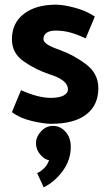

<svg xmlns="http://www.w3.org/2000/svg" viewBox="-20 -518 472 822"><path d="M347 -354Q312 -370 282 -378.5Q252 -387 218 -387Q193 -387 179.5 -377.5Q166 -368 166 -351Q166 -339 182.5 -328Q199 -317 236 -304Q297 -282 349 -242.5Q401 -203 401 -140Q401 -68 349.5 -28Q298 12 199 12Q168 12 116.5 0Q65 -12 31 -38L70 -132Q105 -116 137.5 -107.5Q170 -99 197 -99Q233 -99 252 -109Q271 -119 271 -135Q271 -155 252 -171Q233 -187 192 -200Q134 -219 82.5 -254.5Q31 -290 31 -350Q31 -419 82 -458.5Q133 -498 220 -498Q251 -498 300 -485Q349 -472 386 -447ZM207 21Q238 21 260.5 46Q283 71 283 111Q283 167 248.5 214Q214 261 167 284L139 223Q152 218 168 203Q184 188 190 167Q173 167 153.5 145Q134 123 134 95Q134 68 155.5 44.5Q177 21 207 21Z"/></svg>

Font: Palanquin Dark
Style: Regular
Weight: 400
Designer: Pria Ravichandran
Version: Version 1.001